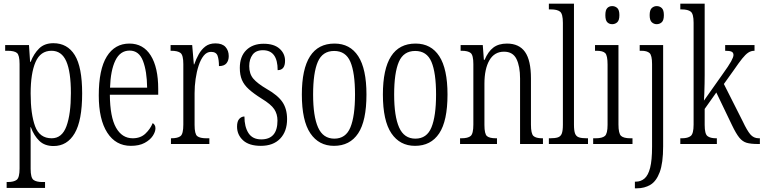

<svg xmlns="http://www.w3.org/2000/svg" viewBox="-20 -780 4136 1040"><path d="M16 238V206H21Q55 206 70.5 194Q86 182 86 133V-433Q86 -481 72 -493Q58 -505 20 -505H8V-536H137L143 -445H146Q163 -489 192 -517.5Q221 -546 269 -546Q345 -546 385 -481.5Q425 -417 425 -274Q425 -127 384.5 -58Q344 11 270 11Q222 11 193 -17Q164 -45 147 -91H145Q146 -70 146 -40.5Q146 -11 146 24V135Q146 183 161.5 194.5Q177 206 210 206H224V238ZM260 -31Q316 -31 340 -96.5Q364 -162 364 -276Q364 -391 339 -448Q314 -505 259 -505Q199 -505 172.5 -444Q146 -383 146 -274Q146 -162 170 -96.5Q194 -31 260 -31Z M689 10Q607 10 561 -61.5Q515 -133 515 -263Q515 -404 558.5 -474Q602 -544 681 -544Q756 -544 796.5 -479.5Q837 -415 837 -298V-267H575Q576 -146 608.5 -88.5Q641 -31 699 -31Q741 -31 767.5 -56Q794 -81 807 -113Q813 -110 817.5 -103Q822 -96 822 -85Q822 -66 807.5 -44Q793 -22 763.5 -6Q734 10 689 10ZM777 -305Q776 -394 754.5 -450Q733 -506 682 -506Q631 -506 605 -452.5Q579 -399 576 -305Z M906 0V-31H908Q943 -31 958 -43Q973 -55 973 -105V-433Q973 -481 958 -493Q943 -505 907 -505H904V-536H1021L1030 -431H1032Q1042 -460 1056.5 -486Q1071 -512 1092.5 -528.5Q1114 -545 1147 -545Q1184 -545 1201.5 -525.5Q1219 -506 1219 -476Q1219 -452 1206.5 -437Q1194 -422 1166 -422Q1166 -457 1158.5 -478Q1151 -499 1123 -499Q1100 -499 1083.5 -478.5Q1067 -458 1056 -424.5Q1045 -391 1039.5 -352Q1034 -313 1034 -275V-103Q1034 -54 1048.5 -42.5Q1063 -31 1098 -31H1114V0Z M1393 10Q1329 10 1296.5 -20Q1264 -50 1264 -94Q1264 -123 1276 -136Q1288 -149 1304 -149Q1304 -93 1326 -59Q1348 -25 1395 -25Q1483 -25 1483 -127Q1483 -162 1465.5 -188.5Q1448 -215 1397 -246Q1354 -273 1328 -296.5Q1302 -320 1290.5 -347Q1279 -374 1279 -412Q1279 -474 1314 -508.5Q1349 -543 1408 -543Q1464 -543 1494 -516.5Q1524 -490 1524 -451Q1524 -400 1484 -400Q1484 -508 1404 -508Q1366 -508 1348 -483.5Q1330 -459 1330 -422Q1330 -380 1352 -354Q1374 -328 1425 -298Q1485 -264 1510 -227Q1535 -190 1535 -135Q1535 -68 1497.5 -29Q1460 10 1393 10Z M1789 10Q1707 10 1661 -58Q1615 -126 1615 -268Q1615 -544 1792 -544Q1876 -544 1920.5 -475.5Q1965 -407 1965 -268Q1965 -125 1920 -57.5Q1875 10 1789 10ZM1791 -29Q1853 -29 1878 -90Q1903 -151 1903 -268Q1903 -386 1878 -445Q1853 -504 1790 -504Q1727 -504 1701.5 -445Q1676 -386 1676 -268Q1676 -150 1703 -89.5Q1730 -29 1791 -29Z M2228 10Q2146 10 2100 -58Q2054 -126 2054 -268Q2054 -544 2231 -544Q2315 -544 2359.5 -475.5Q2404 -407 2404 -268Q2404 -125 2359 -57.5Q2314 10 2228 10ZM2230 -29Q2292 -29 2317 -90Q2342 -151 2342 -268Q2342 -386 2317 -445Q2292 -504 2229 -504Q2166 -504 2140.5 -445Q2115 -386 2115 -268Q2115 -150 2142 -89.5Q2169 -29 2230 -29Z M2472 0V-31H2479Q2515 -31 2529.5 -43.5Q2544 -56 2544 -105V-433Q2544 -481 2529.5 -493Q2515 -505 2480 -505H2475V-536H2595L2601 -456H2605Q2624 -501 2652.5 -522.5Q2681 -544 2726 -544Q2792 -544 2824 -498.5Q2856 -453 2856 -355V-105Q2856 -56 2869.5 -43.5Q2883 -31 2917 -31H2921V0H2797V-355Q2797 -421 2777.5 -460.5Q2758 -500 2710 -500Q2658 -500 2631 -453.5Q2604 -407 2604 -326V-103Q2604 -54 2618 -42.5Q2632 -31 2666 -31H2672V0Z M2953 0V-31H2960Q2987 -31 3002 -36Q3017 -41 3023 -56.5Q3029 -72 3029 -105V-656Q3029 -705 3013.5 -717Q2998 -729 2965 -729H2953V-760H3089V-105Q3089 -72 3095 -56.5Q3101 -41 3116 -36Q3131 -31 3158 -31H3165V0Z M3296 -649Q3280 -649 3269.5 -659.5Q3259 -670 3259 -698Q3259 -726 3269.5 -736.5Q3280 -747 3296 -747Q3312 -747 3323.5 -736.5Q3335 -726 3335 -698Q3335 -670 3323.5 -659.5Q3312 -649 3296 -649ZM3193 0V-31H3206Q3242 -31 3256.5 -43.5Q3271 -56 3271 -104V-430Q3271 -479 3258.5 -492Q3246 -505 3211 -505H3203V-536H3330V-106Q3330 -57 3344 -44Q3358 -31 3395 -31H3406V0Z M3537 -649Q3522 -649 3510.5 -659.5Q3499 -670 3499 -698Q3499 -726 3510.5 -736.5Q3522 -747 3537 -747Q3553 -747 3564.5 -736.5Q3576 -726 3576 -698Q3576 -670 3564.5 -659.5Q3553 -649 3537 -649ZM3419 240V204H3424Q3451 204 3471 187Q3491 170 3501.5 129Q3512 88 3512 15V-433Q3512 -480 3498.5 -492.5Q3485 -505 3454 -505H3445V-536H3572V13Q3572 103 3553.5 152.5Q3535 202 3503 221Q3471 240 3430 240Z M3665 0V-31H3673Q3706 -31 3721.5 -43.5Q3737 -56 3737 -105V-657Q3737 -705 3721.5 -717Q3706 -729 3673 -729H3665V-760H3797V-374Q3797 -356 3796.5 -327.5Q3796 -299 3795 -272.5Q3794 -246 3793 -235L3892 -375Q3928 -425 3940.5 -448Q3953 -471 3953 -482Q3953 -495 3943 -500Q3933 -505 3908 -505V-536H4067V-505Q4048 -505 4033 -495Q4018 -485 4000 -462.5Q3982 -440 3956 -402L3901 -325L4004 -121Q4026 -74 4044 -52.5Q4062 -31 4090 -31H4096V0H4086Q4047 0 4024.5 -6.5Q4002 -13 3984.5 -34.5Q3967 -56 3945 -102L3860 -279L3797 -190V-103Q3797 -55 3812 -43Q3827 -31 3859 -31H3863V0Z"/></svg>

Font: Noto Serif Ethiopic ExtraCondensed Light
Style: Regular
Weight: 300
Width: 2
Designer: Monotype Design Team
Foundry: Monotype Imaging Inc.
Version: Version 2.102; ttfautohint (v1.8.4.7-5d5b)